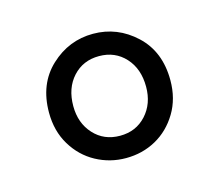

<svg xmlns="http://www.w3.org/2000/svg" viewBox="-52 -748 435 382"><g transform="rotate(-15 165.5 -557.0)"><path d="M166 -429Q133 -429 104.5 -444.5Q76 -460 58.5 -489Q41 -518 41 -556Q41 -615 78.5 -650Q116 -685 166 -685Q216 -685 253.5 -650Q291 -615 291 -556Q291 -518 273.5 -489Q256 -460 228 -444.5Q200 -429 166 -429ZM166 -475Q199 -475 220 -498Q241 -521 241 -556Q241 -593 220 -616Q199 -639 166 -639Q133 -639 112 -616Q91 -593 91 -556Q91 -521 112 -498Q133 -475 166 -475Z"/></g></svg>

Font: .
Style: 
Weight: 400
Designer: Paul D. Hunt, Dalton Maag
Foundry: Dalton Maag Ltd
Version: Version 1.200